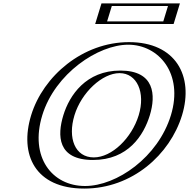

<svg xmlns="http://www.w3.org/2000/svg" viewBox="-20 -1086 1104 1121"><path d="M389.8 -413C427.4 -536 533 -659 678 -659C824 -659 852.4 -536 814.8 -413C777.2 -290 677.6 -167 527.6 -167C373.6 -167 352.2 -290 389.8 -413ZM186.8 -413C260.4 -654 506.3 -840 733.3 -840C962.3 -840 1091.4 -654 1017.8 -413C944.1 -172 708.9 15 471.9 15C227.9 15 113.1 -172 186.8 -413ZM597.4 -1066H1005.4L968.7 -946H560.7ZM374.8 -413C336 -286.1 357.8 -152 523 -152C684.1 -152 790.9 -285.9 829.8 -413C868.7 -540.4 839.7 -674 682.6 -674C526.5 -674 413.8 -540.5 374.8 -413ZM201.8 -413C130.4 -179.5 241.1 0 476.5 0C704.9 0 931.4 -179.7 1002.8 -413C1074 -646 949.2 -825 728.7 -825C510.2 -825 273 -645.9 201.8 -413ZM607.8 -1051H985.8L958.3 -961H580.3ZM374.8 -413C413.8 -540.5 526.5 -674 682.6 -674C839.7 -674 868.7 -540.4 829.8 -413C790.9 -285.9 684.1 -152 523 -152C357.8 -152 336 -286.1 374.8 -413ZM201.8 -413C273 -645.9 510.2 -825 728.7 -825C949.2 -825 1074 -646 1002.8 -413C931.4 -179.7 704.9 0 476.5 0C241.1 0 130.4 -179.5 201.8 -413ZM607.8 -1051 580.3 -961H958.3L985.8 -1051ZM389.8 -413C352.2 -290 373.6 -167 527.6 -167C677.5 -167 777.2 -290 814.8 -413C852.4 -536 823.9 -659 678 -659C533 -659 427.4 -536 389.8 -413ZM186.8 -413C113.1 -172 227.9 15 471.9 15C708.9 15 944.1 -172 1017.8 -413C1091.4 -654 962.3 -840 733.3 -840C506.3 -840 260.4 -654 186.8 -413ZM597.4 -1066 560.7 -946H968.7L1005.4 -1066ZM349.8 -413C314.1 -296.2 313.9 -152 523 -152C728.2 -152 819 -296.1 854.8 -413C890.5 -530 883.9 -674 682.6 -674C482.3 -674 385.6 -530.1 349.8 -413ZM226.8 -413C301.5 -657.6 553.4 -825 728.7 -825C906 -825 1052.6 -657.7 977.8 -413C902.9 -168.2 661.8 0 476.5 0C284 0 151.9 -168.1 226.8 -413ZM632.8 -1051H960.8L933.3 -961H605.3ZM414.8 -413C455.6 -546.5 577.3 -659 678 -659C779.7 -659 830.6 -546.4 789.8 -413C749 -279.7 633.3 -167 527.6 -167C417.6 -167 374.1 -279.8 414.8 -413ZM161.8 -413C91.6 -183.4 185 15 471.9 15C752 15 972.6 -183.5 1042.8 -413C1112.9 -642.4 1005.5 -840 733.3 -840C463.1 -840 231.9 -642.3 161.8 -413ZM572.4 -1066 535.7 -946H993.7L1030.4 -1066Z"/></svg>

Font: Hussar Outliner
Style: Obl
Weight: 700
Foundry: Cannot Into Space Fonts
Version: Version 0.92